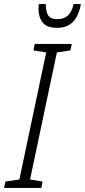

<svg xmlns="http://www.w3.org/2000/svg" viewBox="-74 -932 421 952"><path d="M327 -912H291Q275 -837 212 -837Q177 -837 165 -855.5Q153 -874 153 -912H118Q117 -902 117 -887Q117 -847 137.5 -820.5Q158 -794 210 -794Q307 -794 327 -912ZM131 0 137 -32 75 -42 208 -672 275 -682 282 -714H98L92 -682L155 -672L22 -42L-47 -32L-54 0Z"/></svg>

Font: Noto Sans Display Condensed Light
Style: Italic
Weight: 300
Width: 3
Designer: Monotype Design team
Foundry: Monotype Imaging Inc.
Version: 1.000